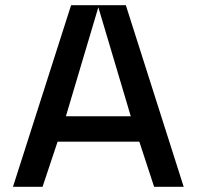

<svg xmlns="http://www.w3.org/2000/svg" viewBox="-20 -720 778 740"><path d="M688 0H574L517 -174H202L144 0H30L254 -700H465ZM484 -272 359 -692 234 -272Z"/></svg>

Font: Edgecutting Lite Sharp
Style: Medium
Weight: 500
Designer: RandomMaerks (Nguyen Gia Bao)
Version: Version 1.0